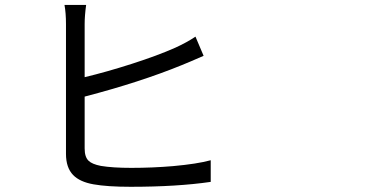

<svg xmlns="http://www.w3.org/2000/svg" viewBox="-20 -754 1540 763"><path d="M499 -11.7Q406.2 -11.7 351.6 -21.5Q296.9 -31.2 270.5 -58.6Q242.2 -87.9 242.2 -142.6V-400.4V-658.2Q242.2 -702.1 236.3 -734.4H322.3Q316.4 -691.4 316.4 -658.2V-447.3Q402.3 -467.8 502.9 -500Q606.4 -533.2 676.8 -564.5Q723.6 -585.9 756.8 -608.4L789.1 -532.2Q731.4 -506.8 702.1 -495.1Q537.1 -427.7 316.4 -370.1V-164.1Q316.4 -129.9 332 -115.2Q345.7 -101.6 380.9 -94.7Q427.7 -86.9 502 -86.9Q585 -86.9 667 -93.8Q763.7 -102.5 817.4 -117.2V-31.2Q683.6 -11.7 499 -11.7Z"/></svg>

Font: Bpmf GenSeki Gothic R
Style: R
Weight: 400
Foundry: But Ko
Version: Version 1.320